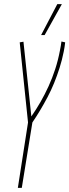

<svg xmlns="http://www.w3.org/2000/svg" viewBox="-20 -905 334 925"><path d="M66 0 115 -315 75 -701 93 -704 131 -344Q154 -377 175 -413.5Q196 -450 214 -489.5Q232 -529 246 -572Q260 -615 269 -663Q271 -674 273 -684.5Q275 -695 276 -705L294 -701Q293 -690 291 -678.5Q289 -667 287 -656Q279 -616 267 -578Q255 -540 240.5 -504.5Q226 -469 208.5 -436Q191 -403 173 -373Q155 -343 136 -315L85 0ZM178 -736 256 -885H278L195 -736Z"/></svg>

Font: Georama
Style: Italic
Weight: 400
Width: 2
Italic angle: -9°
Designer: Jean-Baptiste Levee
Foundry: Production Type
Version: Version 1.000